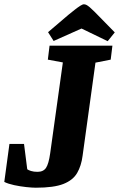

<svg xmlns="http://www.w3.org/2000/svg" viewBox="-52 -861 555 895"><path d="M115 14Q98 14 70 11Q42 8 14 2Q-14 -4 -32 -13L-8 -190H60L75 -72Q80 -68 92.5 -64Q105 -60 123 -60Q150 -60 162.5 -78.5Q175 -97 182 -147L241 -570L171 -583L179 -648H472L464 -583L393 -569L333 -135Q327 -88 307.5 -54.5Q288 -21 243.5 -3.5Q199 14 115 14ZM450 -669 328 -728 198 -670 172 -711 267 -792Q283 -805 297 -816Q311 -827 322 -834Q333 -841 339 -841Q345 -841 351 -838Q357 -835 366 -827.5Q375 -820 389 -806L483 -710Z"/></svg>

Font: Faustina ExtraBold
Style: Italic
Weight: 800
Italic angle: -8°
Designer: Alfonso Garcia
Foundry: http://www.omnibus-type.com
Version: Version 1.200